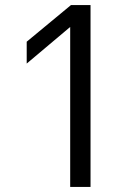

<svg xmlns="http://www.w3.org/2000/svg" viewBox="-20 -735 519 755"><path d="M259 -715H336V0H256V-629L85 -485V-571Z"/></svg>

Font: Wix Madefor Text
Style: Regular
Weight: 400
Designer: Dalton Maag Ltd
Foundry: Dalton Maag Ltd
Version: Version 3.100